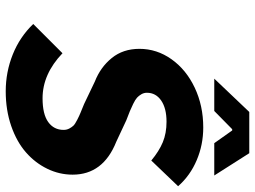

<svg xmlns="http://www.w3.org/2000/svg" viewBox="-129 -741 882 664"><g transform="rotate(90 312.0 -409.0)"><path d="M252 -709 367.2 -830.1H509.8L586.9 -709H475.1L431.2 -771H426.8L363.8 -709ZM295.9 12.2Q229 12.2 168.2 -12.2Q107.4 -36.6 63 -83L164.1 -184.1Q236.3 -115.2 319.8 -115.2Q375 -115.2 402.1 -134.8Q429.2 -154.3 429.2 -188Q429.2 -198.7 424.6 -207.5Q419.9 -216.3 414.6 -221.9Q409.2 -227.5 394.3 -235.1Q379.4 -242.7 370.8 -246.1Q362.3 -249.5 339.8 -258.8L262.2 -295.9Q212.4 -315.4 180.7 -354.5Q148.9 -393.6 148.9 -450.2Q148.9 -510.3 184.8 -561Q220.7 -611.8 283.2 -641.4Q345.7 -670.9 420.9 -670.9Q480.5 -670.9 533.7 -648.4Q586.9 -626 624 -584L535.2 -491.2Q502.9 -518.1 471.9 -531Q440.9 -543.9 400.9 -543.9Q354.5 -543.9 327.6 -525.4Q300.8 -506.8 300.8 -476.1Q300.8 -465.8 305.9 -457Q311 -448.2 317.6 -442.1Q324.2 -436 339.1 -428.7Q354 -421.4 364.3 -417.2Q374.5 -413.1 396 -404.8L470.2 -370.1Q584 -324.7 584 -219.2Q584 -173.3 563.7 -131.6Q543.5 -89.8 507.1 -57.9Q470.7 -25.9 415.8 -6.8Q360.8 12.2 295.9 12.2Z"/></g></svg>

Font: Office Code Pro Bold Italic
Style: Regular
Weight: 700
Italic angle: -9°
Designer: Nathan Rutzky & Paul D. Hunt
Foundry: Adobe Systems Incorporated
Version: Version 1.004;PS 001.004;hotconv 1.0.70;makeotf.lib2.5.58329